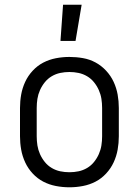

<svg xmlns="http://www.w3.org/2000/svg" viewBox="-20 -784 590 816"><path d="M275 12Q246 12 217.5 6.5Q189 1 164 -12Q139 -25 119 -46.5Q99 -68 87 -94Q75 -120 70 -148Q65 -176 65 -205V-325Q65 -354 70 -382Q75 -410 87 -436Q99 -462 119 -483.5Q139 -505 164 -518Q189 -531 217.5 -536.5Q246 -542 275 -542Q304 -542 332.5 -537Q361 -532 386 -518.5Q411 -505 431 -483.5Q451 -462 463 -436Q475 -410 480 -382Q485 -354 485 -325V-205Q485 -176 480 -148Q475 -120 463 -94Q451 -68 431 -46.5Q411 -25 386 -12Q361 1 332.5 6.5Q304 12 275 12ZM275 -52Q295 -52 314 -56Q333 -60 350 -70Q367 -80 379.5 -95.5Q392 -111 400 -129Q408 -147 411 -166Q414 -185 414 -205V-325Q414 -345 411 -364Q408 -383 400 -401Q392 -419 379.5 -434.5Q367 -450 350 -460Q333 -470 314 -474Q295 -478 275 -478Q255 -478 236 -474Q217 -470 200 -460Q183 -450 170.5 -434.5Q158 -419 150 -401Q142 -383 139 -364Q136 -345 136 -325V-205Q136 -185 139 -166Q142 -147 150 -129Q158 -111 170.5 -95.5Q183 -80 200 -70Q217 -60 236 -56Q255 -52 275 -52ZM237 -610 248 -764H327L301 -610Z"/></svg>

Font: Lode Term
Style: Regular
Weight: 400
Monospace: yes
Designer: Belleve Invis
Foundry: Belleve Invis
Version: Version 29.2.0